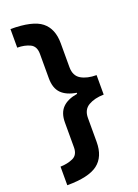

<svg xmlns="http://www.w3.org/2000/svg" viewBox="-164 -788 735 1019"><g transform="rotate(-20 203.5 -278.0)"><path d="M32 58Q72 57 103 43Q134 29 134 -14V-154Q134 -208 162.5 -237Q191 -266 247 -275V-281Q191 -290 162.5 -319Q134 -348 134 -404V-542Q134 -585 103.5 -599.5Q73 -614 32 -614V-719Q157 -719 207 -679Q257 -639 257 -557V-422Q257 -373 291 -353Q325 -333 378 -333V-223Q326 -222 291.5 -202Q257 -182 257 -135V0Q257 84 205 123.5Q153 163 32 163Z"/></g></svg>

Font: Noto Sans Thai Looped UI
Style: Bold
Weight: 700
Designer: Cadson Demak Team
Foundry: Cadson Demak Co., Ltd.
Version: Version 1.000; ttfautohint (v1.8.4.7-5d5b)